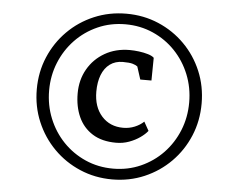

<svg xmlns="http://www.w3.org/2000/svg" viewBox="-57 -981 1163 984"><g transform="rotate(5 524.5 -489.0)"><path d="M130 -489.5Q130 -578.5 162.8 -655.8Q195.5 -733 253.5 -791.2Q311.5 -849.5 388.8 -882.2Q466 -915 554.5 -915Q643 -915 720 -882.2Q797 -849.5 855 -791.2Q913 -733 945.5 -655.8Q978 -578.5 978 -489.5Q978 -400.5 945.5 -323Q913 -245.5 855 -187Q797 -128.5 720 -95.5Q643 -62.5 554.5 -62.5Q466 -62.5 388.8 -95.5Q311.5 -128.5 253.5 -187Q195.5 -245.5 162.8 -323Q130 -400.5 130 -489.5ZM193.5 -489.5Q193.5 -413 220.8 -345.8Q248 -278.5 297.2 -227.2Q346.5 -176 412.2 -147Q478 -118 554.5 -118Q630.5 -118 696.2 -147.2Q762 -176.5 810.8 -227.5Q859.5 -278.5 886.8 -345.8Q914 -413 914 -489.5Q914 -566 886.8 -633.2Q859.5 -700.5 810.8 -751.5Q762 -802.5 696.2 -831.5Q630.5 -860.5 554.5 -860.5Q477.5 -860.5 411.8 -831.2Q346 -802 297 -750.8Q248 -699.5 220.8 -632.5Q193.5 -565.5 193.5 -489.5ZM558.5 -251.5Q485.5 -251.5 437 -282Q388.5 -312.5 364.5 -365.5Q340.5 -418.5 340.5 -486.5Q340.5 -556 372 -611.2Q403.5 -666.5 459.5 -698.8Q515.5 -731 587.5 -731Q609 -731 634.8 -727.8Q660.5 -724.5 682 -718Q703.5 -711.5 713 -702L711.5 -585H654L633 -650.5Q624 -657.5 608 -662.2Q592 -667 557.5 -667Q518.5 -667 491 -646.8Q463.5 -626.5 449.2 -589.8Q435 -553 435 -504Q435 -425.5 477.2 -378.2Q519.5 -331 588 -331Q619.5 -331 647.2 -342.5Q675 -354 693.5 -372L719 -326.5Q705.5 -309 681 -291.8Q656.5 -274.5 625 -263Q593.5 -251.5 558.5 -251.5Z"/></g></svg>

Font: Merriweather Medium
Style: Italic
Weight: 500
Italic angle: -7.8°
Version: Version 2.101